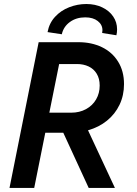

<svg xmlns="http://www.w3.org/2000/svg" viewBox="-20 -928 674 948"><path d="M170.9 -719.7H367.2Q432.1 -719.7 483.2 -695.1Q534.2 -670.4 563.2 -623.5Q592.3 -576.7 592.3 -512.7Q592.3 -457 570.3 -410.9Q548.3 -364.7 508.3 -332.3Q468.3 -299.8 414.6 -284.7L547.4 0H418L292.5 -272.5H203.6L148.9 0H26.9ZM485.8 -778.8Q485.8 -806.2 462.6 -824.2Q439.5 -842.3 400.9 -842.3Q356.4 -842.3 325 -819.3Q293.5 -796.4 285.2 -758.8L214.8 -769.5Q223.1 -814 252 -845.2Q280.8 -876.5 321.8 -892.3Q362.8 -908.2 406.2 -908.2Q449.7 -908.2 484.4 -891.8Q519 -875.5 538.6 -846.9Q558.1 -818.4 558.1 -783.2Q558.1 -767.6 554.7 -753.9L484.4 -765.1Q485.8 -772 485.8 -778.8ZM331.1 -371.6Q372.6 -371.6 404.8 -389.2Q437 -406.7 454.6 -437.3Q472.2 -467.8 472.2 -505.4Q472.2 -540 457.5 -564Q442.9 -587.9 417.5 -599.9Q392.1 -611.8 360.4 -611.8H272L223.6 -371.6Z"/></svg>

Font: Reddit Sans Fudge SmBold Italic
Style: Regular
Weight: 600
Italic angle: -11.25°
Designer: Stephen Hutchings
Version: Version 1.013